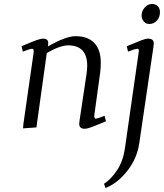

<svg xmlns="http://www.w3.org/2000/svg" viewBox="-20 -637 820 960"><path d="M87.9 -405.8Q142.6 -429.2 163.1 -436.5Q183.6 -443.8 195.8 -443.8Q221.2 -443.8 221.2 -421.9Q221.2 -416 220.2 -411.1L219.2 -404.8Q309.6 -456.1 356.9 -456.1Q419.4 -456.1 451.7 -422.1Q483.9 -388.2 483.9 -323.2Q483.9 -298.8 481 -274.9L452.1 -64.9Q449.2 -43.9 459 -43.9Q468.3 -43.9 502.9 -58.1L509.8 -30.8Q455.6 -7.8 435.3 -0.5Q415 6.8 402.8 6.8Q376 6.8 376 -18.1Q376 -21.5 377.9 -35.2L413.1 -270Q416 -291.5 416 -308.1Q416 -410.2 320.8 -410.2Q280.8 -410.2 213.9 -372.1L162.1 0L95.2 4.9L97.2 -19L147.9 -372.1Q150.9 -393.1 141.1 -393.1Q129.9 -393.1 94.2 -378.9ZM500 282.2Q535.6 258.8 564.9 214.8Q594.2 170.9 604 108.9L672.9 -372.1Q674.8 -383.3 673.8 -388.2Q672.9 -393.1 668 -393.1Q655.8 -393.1 620.1 -378.9L613.8 -405.8Q669.4 -429.2 689.2 -436.5Q709 -443.8 721.2 -443.8Q749 -443.8 749 -418.9Q749 -415.5 747.1 -401.9L676.8 76.2Q666 154.3 617.2 216.6Q568.4 278.8 507.8 303.2ZM688 -558.1Q688 -581.5 703.4 -599.4Q718.8 -617.2 741.2 -617.2Q757.3 -617.2 768.6 -606.2Q779.8 -595.2 779.8 -576.2Q779.8 -551.3 764.6 -534.2Q749.5 -517.1 726.1 -517.1Q710 -517.1 699 -529.8Q688 -542.5 688 -558.1Z"/></svg>

Font: Dehuti
Style: Italic
Weight: 400
Version: Version 1.2